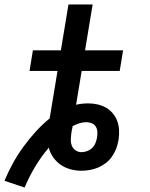

<svg xmlns="http://www.w3.org/2000/svg" viewBox="-50 -755 670 858"><path d="M60 83 -30 53Q-13 12 8 -26Q29 -64 54.5 -99Q80 -134 109 -166Q138 -198 172 -226L207 -438H82L97 -530H222L256 -735H364L330 -530H500L485 -438H315L290 -287Q303 -290 316.5 -291.5Q330 -293 344 -293Q365 -293 385.5 -288.5Q406 -284 423.5 -274Q441 -264 454 -248.5Q467 -233 474 -214Q481 -195 482 -173.5Q483 -152 480 -131Q480 -130 479.5 -129Q479 -128 479 -127Q476 -108 469 -90Q462 -72 450.5 -55.5Q439 -39 423 -26.5Q407 -14 389 -6.5Q371 1 352 4.5Q333 8 314 8Q289 8 265 1.5Q241 -5 221.5 -18.5Q202 -32 188 -51.5Q174 -71 168 -95Q134 -55 107 -10Q80 35 60 83ZM314 -75Q327 -75 340 -80Q353 -85 362.5 -94.5Q372 -104 377 -117Q382 -130 384 -142Q386 -155 385 -167.5Q384 -180 377.5 -190Q371 -200 359.5 -204.5Q348 -209 336 -209Q320 -209 304.5 -204Q289 -199 274 -191V-186Q272 -180 271 -173.5Q270 -167 269 -161Q267 -146 266.5 -131.5Q266 -117 271 -104Q276 -91 288 -83Q300 -75 314 -75Z"/></svg>

Font: Iosevka Curly Slab SmBdEx
Style: Italic
Weight: 600
Width: 7
Italic angle: -9°
Monospace: yes
Designer: Belleve Invis
Foundry: Belleve Invis
Version: Version 11.1.0; ttfautohint (v1.8.3)